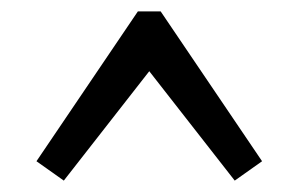

<svg xmlns="http://www.w3.org/2000/svg" viewBox="-20 -535 524 337"><path d="M392 -218 242 -410 92 -218 44 -252 222 -515H262L440 -252Z"/></svg>

Font: Amiko
Style: Regular
Weight: 400
Designer: Pablo Impallari, Rodrigo Fuenzalida, Andres Torresi
Foundry: Impallari Type
Version: Version 1.001; ttfautohint (v1.3)